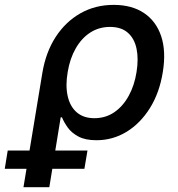

<svg xmlns="http://www.w3.org/2000/svg" viewBox="-106 -567 735 791"><path d="M-9.3 204.1 68.4 -266.1Q82.5 -351.6 123.3 -414.6Q164.1 -477.5 225.3 -512.2Q286.6 -546.9 362.3 -546.9Q437 -546.9 487.1 -513.4Q537.1 -480 557.9 -418.2Q578.6 -356.4 564.9 -271Q551.3 -185.1 511.7 -121.8Q472.2 -58.6 415.3 -23.9Q358.4 10.7 291.5 10.7Q245.6 10.7 217.3 -4.4Q189 -19.5 173.3 -41.3Q157.7 -63 149.4 -83.5H144L97.2 204.1ZM282.7 -80.1Q329.1 -80.1 364.7 -104.5Q400.4 -128.9 424.1 -171.9Q447.8 -214.8 456.5 -270Q465.3 -324.7 456.5 -366.5Q447.8 -408.2 420.7 -432.1Q393.6 -456.1 347.2 -456.1Q301.8 -456.1 265.9 -432.9Q230 -409.7 206.1 -367.9Q182.1 -326.2 172.9 -270.5Q163.1 -213.9 172.9 -170.9Q182.6 -127.9 210.4 -104Q238.3 -80.1 282.7 -80.1ZM-86.4 128.4 -74.2 53.2H254.4L241.7 128.4Z"/></svg>

Font: Inter 18pt Medium
Style: Italic
Weight: 500
Italic angle: -9.3988°
Designer: Rasmus Andersson
Foundry: rsms
Version: Version 4.001;git-66647c0bb